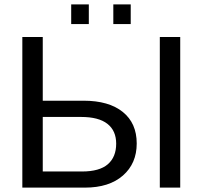

<svg xmlns="http://www.w3.org/2000/svg" viewBox="-20 -857 925 877"><path d="M604.5 -201.7C604.5 -263.5 583.3 -311.5 540.8 -345.7C498.3 -379.9 438.6 -397 361.8 -397H175.3V-688H82V0H367.7C441.6 0 499.5 -18.4 541.5 -55.2C583.5 -92 604.5 -140.8 604.5 -201.7ZM510.7 -200.7C510.7 -160.3 498 -129.1 472.7 -106.9C447.3 -84.8 407.9 -73.7 354.5 -73.7H175.3V-322.8H350.6C404 -322.8 444 -312.3 470.7 -291.3C497.4 -270.3 510.7 -240.1 510.7 -200.7ZM710 0H803.2V-688H710ZM497.6 -747.1H577.1V-836.9H497.6ZM305.2 -747.1H385.7V-836.9H305.2Z"/></svg>

Font: Arimo
Style: Regular
Weight: 400
Designer: Steve Matteson
Foundry: Monotype Imaging Inc.
Version: Version 1.32